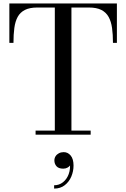

<svg xmlns="http://www.w3.org/2000/svg" viewBox="-20 -770 722 1098"><path d="M183.5 0V-23H293.5V-727H193.5Q149.5 -727 122.5 -713.2Q95.5 -699.5 81.2 -673.5Q67 -647.5 62 -610Q57 -572.5 57 -525H33.5V-750H648.5V-525H626Q626 -572.5 620.8 -610Q615.5 -647.5 601 -673.5Q586.5 -699.5 559.5 -713.2Q532.5 -727 488.5 -727H388.5V-23H498.5V0ZM289.5 308.5V289.5Q318.5 289.5 340.2 272.2Q362 255 372.8 225.8Q383.5 196.5 379.5 162H385.5Q386.5 168 381 175.8Q375.5 183.5 365.2 189Q355 194.5 341.5 194.5Q315.5 194.5 303.2 180.8Q291 167 291 147.5Q291 134 298 123.2Q305 112.5 317.2 106.2Q329.5 100 344.5 100Q368 100 384.2 119.5Q400.5 139 400.5 177Q400.5 209.5 387.8 239.8Q375 270 350.2 289.2Q325.5 308.5 289.5 308.5Z"/></svg>

Font: BodoniModa 10 Custom
Style: Regular
Weight: 400
Designer: Owen Earl
Foundry: indestructible type
Version: Version 2.005